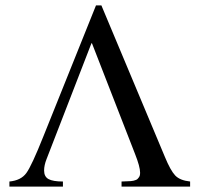

<svg xmlns="http://www.w3.org/2000/svg" viewBox="-20 -694 742 714"><path d="M687 0H432V-19Q436 -19 444 -19.5Q452 -20 456 -20Q460 -20 466.5 -20.5Q473 -21 476.5 -22Q480 -23 484.5 -24.5Q489 -26 491.5 -28.5Q494 -31 496.5 -34.5Q499 -38 500 -42Q501 -46 501 -52Q501 -74 482 -122L322 -533H320L153 -102Q144 -79 144 -60Q144 -37 160.5 -28Q177 -19 214 -19V0H15V-19Q58 -23 78 -50.5Q98 -78 141 -186L337 -674H357L593 -111Q614 -60 631.5 -41.5Q649 -23 687 -19Z"/></svg>

Font: STIX Math
Style: Regular
Weight: 400
Designer: MicroPress Inc., with final additions and corrections provided by Coen Hoffman, Elsevier (retired)
Version: Version 1.1.1